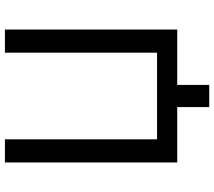

<svg xmlns="http://www.w3.org/2000/svg" viewBox="-65 -675 870 780"><g transform="rotate(-90 370.0 -285.0)"><path d="M325 130V0H100V-700H194V-82H546V-700H640V0H415V130Z"/></g></svg>

Font: Golos Text
Style: Regular
Weight: 400
Designer: A.Korolkova, Vitaly Kuzmin
Foundry: ParaType Ltd
Version: Version 2.004